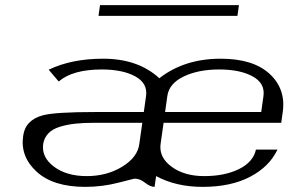

<svg xmlns="http://www.w3.org/2000/svg" viewBox="-20 -729 1165 749"><path d="M535.2 -250H347.7Q305.7 -250 273.9 -246.6Q242.2 -243.2 213.4 -234.4Q184.6 -225.6 168.5 -208.5Q152.3 -191.4 148.4 -167Q141.6 -115.2 190.9 -78.6Q240.2 -42 318.4 -42Q396.5 -42 456.5 -78.6Q516.6 -115.2 523.4 -167ZM999 -292 1007.8 -354.5Q1014.6 -404.3 965.3 -431.2Q916 -458 835 -458Q753.9 -458 696.8 -430.7Q639.6 -403.3 632.8 -354.5L624 -292ZM1077.1 -250H618.2L606.4 -167Q599.6 -115.2 649.4 -78.6Q699.2 -42 776.4 -42Q856.4 -42 912.1 -69.3Q967.8 -96.7 978.5 -145.5H1062.5Q1031.2 -79.1 956.1 -39.6Q880.9 0 770.5 0Q667 0 588.9 -42L583 0Q566.4 0 545.9 -16.1Q525.4 -32.2 504.9 -32.2Q502.9 -32.2 440.9 -16.1Q378.9 0 312.5 0Q187.5 0 123 -59.1Q58.6 -118.2 70.3 -198.2Q78.1 -260.7 147.5 -279.3Q195.3 -292 353.5 -292H541L549.8 -354.5Q556.6 -404.3 507.3 -431.2Q458 -458 377 -458Q263.7 -458 209 -411.1L169.9 -457Q258.8 -500 382.8 -500Q518.6 -500 601.6 -423.8Q699.2 -500 840.8 -500Q967.8 -500 1031.7 -440.9Q1095.7 -381.8 1083 -292ZM912.1 -709 906.2 -667H364.3L370.1 -709Z"/></svg>

Font: okolaks
Style: RegularItalic
Weight: 500
Italic angle: -8°
Version: Version 000.6.0